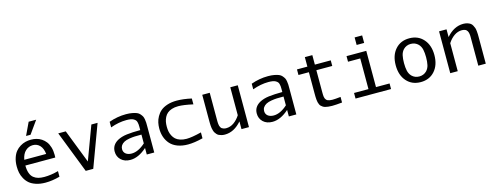

<svg xmlns="http://www.w3.org/2000/svg" viewBox="-22 -1548 6041 2348"><g transform="rotate(-15 2998.0 -374.5)"><path d="M433.1 -761.2 318.8 -601.1H262.2L337.9 -761.2ZM165.5 -325.2H442.9Q435.5 -396 400.4 -433.6Q365.2 -471.2 312 -471.2Q259.3 -471.2 219 -434.6Q178.7 -397.9 165.5 -325.2ZM346.2 12.2Q278.8 12.2 226.6 -5.1Q174.3 -22.5 142.8 -49.8Q111.3 -77.1 90.8 -115Q70.3 -152.8 62.7 -190.2Q55.2 -227.5 55.2 -269Q55.2 -328.6 70.6 -376.2Q85.9 -423.8 110.8 -454.3Q135.7 -484.9 169.4 -505.1Q203.1 -525.4 237.1 -533.7Q271 -542 307.1 -542Q343.3 -542 376.2 -533.4Q409.2 -524.9 439.2 -505.4Q469.2 -485.8 491.5 -457Q513.7 -428.2 526.9 -384.8Q540 -341.3 540 -287.6Q540 -265.6 539.1 -253.9H160.2Q160.6 -196.8 174.6 -157.5Q188.5 -118.2 215.1 -97.2Q241.7 -76.2 273.9 -67.6Q306.2 -59.1 349.1 -59.1Q434.1 -59.1 527.8 -85V-14.2Q432.1 12.2 346.2 12.2Z M911.1 -104 1069.8 -529.8H1148.4L951.7 0H856.4L650.4 -529.8H745.6Z M1510.3 -542Q1554.7 -542 1589.1 -535.4Q1623.5 -528.8 1646 -519.5Q1668.5 -510.3 1683.8 -492.2Q1699.2 -474.1 1707 -459.7Q1714.8 -445.3 1719 -419.4Q1723.1 -393.6 1723.6 -377.9Q1724.1 -362.3 1724.1 -333V0H1629.4V-82.5Q1523.4 12.2 1421.4 12.2Q1347.7 12.2 1303.5 -29.5Q1259.3 -71.3 1259.3 -136.2Q1259.3 -218.8 1338.4 -264.2Q1389.6 -292 1458 -300.3Q1526.4 -308.6 1629.4 -309.1V-349.1Q1629.4 -369.6 1628.2 -382.8Q1627 -396 1622.8 -411.6Q1618.7 -427.2 1609.9 -436.8Q1601.1 -446.3 1586.7 -454.8Q1572.3 -463.4 1549.6 -467.3Q1526.9 -471.2 1496.1 -471.2Q1399.4 -471.2 1294.4 -433.1V-503.9Q1399.9 -542 1510.3 -542ZM1629.4 -140.6V-252H1627.4Q1572.8 -252 1543.7 -251Q1514.6 -250 1474.6 -243.4Q1434.6 -236.8 1408.2 -223.1Q1354 -192.9 1354 -141.1Q1354 -103 1381.6 -81.1Q1409.2 -59.1 1455.1 -59.1Q1539.1 -59.1 1629.4 -140.6Z M1953.6 -265.1Q1953.6 -232.9 1958.7 -205.1Q1963.9 -177.2 1977.8 -149.7Q1991.7 -122.1 2013.2 -102.5Q2034.7 -83 2069.8 -71Q2105 -59.1 2150.9 -59.1Q2216.8 -59.1 2338.9 -89.8V-15.1Q2230.5 12.2 2150.9 12.2Q2076.2 12.2 2019 -9.5Q1961.9 -31.2 1927.5 -69.8Q1893.1 -108.4 1876 -157.7Q1858.9 -207 1858.9 -265.1Q1858.9 -304.2 1866.5 -340.6Q1874 -377 1894.8 -414.6Q1915.5 -452.1 1947.5 -479.7Q1979.5 -507.3 2032.2 -524.7Q2085 -542 2152.8 -542Q2235.4 -542 2338.9 -519V-444.8Q2219.7 -471.2 2152.8 -471.2Q2106.4 -471.2 2071 -459.5Q2035.6 -447.8 2013.7 -428.7Q1991.7 -409.7 1978 -382.3Q1964.4 -355 1959 -326.7Q1953.6 -298.3 1953.6 -265.1Z M2568.4 -185.1Q2568.4 -168.5 2568.6 -159.4Q2568.8 -150.4 2570.3 -135Q2571.8 -119.6 2574.7 -110.8Q2577.6 -102.1 2583.7 -90.8Q2589.8 -79.6 2598.6 -73.7Q2607.4 -67.9 2620.8 -63.5Q2634.3 -59.1 2651.4 -59.1Q2704.1 -59.1 2749.3 -90.8Q2794.4 -122.6 2828.6 -175.8V-529.8H2923.3V0H2828.6V-97.7Q2733.9 12.2 2616.2 12.2Q2593.3 12.2 2574 7.3Q2554.7 2.4 2540.8 -4.4Q2526.9 -11.2 2515.9 -23.9Q2504.9 -36.6 2498 -47.6Q2491.2 -58.6 2486.1 -76.4Q2481 -94.2 2478.8 -106.2Q2476.6 -118.2 2475.3 -138.2Q2474.1 -158.2 2473.9 -168.5Q2473.6 -178.7 2473.6 -197.8Q2473.6 -198.7 2473.6 -199.5Q2473.6 -200.2 2473.6 -201.2Q2473.6 -202.1 2473.6 -203.1V-529.8H2568.4Z M3309.1 -542Q3353.5 -542 3387.9 -535.4Q3422.4 -528.8 3444.8 -519.5Q3467.3 -510.3 3482.7 -492.2Q3498 -474.1 3505.9 -459.7Q3513.7 -445.3 3517.8 -419.4Q3522 -393.6 3522.5 -377.9Q3522.9 -362.3 3522.9 -333V0H3428.2V-82.5Q3322.3 12.2 3220.2 12.2Q3146.5 12.2 3102.3 -29.5Q3058.1 -71.3 3058.1 -136.2Q3058.1 -218.8 3137.2 -264.2Q3188.5 -292 3256.8 -300.3Q3325.2 -308.6 3428.2 -309.1V-349.1Q3428.2 -369.6 3427 -382.8Q3425.8 -396 3421.6 -411.6Q3417.5 -427.2 3408.7 -436.8Q3399.9 -446.3 3385.5 -454.8Q3371.1 -463.4 3348.4 -467.3Q3325.7 -471.2 3294.9 -471.2Q3198.2 -471.2 3093.3 -433.1V-503.9Q3198.7 -542 3309.1 -542ZM3428.2 -140.6V-252H3426.3Q3371.6 -252 3342.5 -251Q3313.5 -250 3273.4 -243.4Q3233.4 -236.8 3207 -223.1Q3152.8 -192.9 3152.8 -141.1Q3152.8 -103 3180.4 -81.1Q3208 -59.1 3253.9 -59.1Q3337.9 -59.1 3428.2 -140.6Z M3899.4 -176.8Q3899.4 -158.7 3899.9 -147.5Q3900.4 -136.2 3902.3 -122.1Q3904.3 -107.9 3908.2 -99.9Q3912.1 -91.8 3919.2 -83Q3926.3 -74.2 3936.5 -69.6Q3946.8 -64.9 3961.9 -62Q3977.1 -59.1 3996.6 -59.1Q4030.3 -59.1 4100.6 -66.9V3.9Q4022.5 12.2 3973.6 12.2Q3946.8 12.2 3925 9.5Q3903.3 6.8 3886.7 2.4Q3870.1 -2 3857.7 -10.7Q3845.2 -19.5 3836.4 -27.8Q3827.6 -36.1 3821.8 -50.8Q3815.9 -65.4 3812.5 -77.6Q3809.1 -89.8 3807.4 -110.1Q3805.7 -130.4 3805.2 -146.5Q3804.7 -162.6 3804.7 -188V-459H3672.9V-529.8H3804.7V-649.9H3899.4V-529.8H4100.6V-459H3899.4Z M4550.3 -629.9H4455.1V-725.1H4550.3ZM4550.3 -70.8H4722.2V0H4272.5V-70.8H4455.1V-459H4300.3V-529.8H4550.3Z M5190.9 -433.1Q5152.8 -471.2 5096.7 -471.2Q5041 -471.2 5002.9 -433.1Q4975.1 -403.3 4966.1 -362.1Q4957 -320.8 4957 -265.1Q4957 -209.5 4966.1 -168.2Q4975.1 -127 5002.9 -97.2Q5041 -59.1 5096.7 -59.1Q5152.8 -59.1 5190.9 -97.2Q5218.8 -127 5227.8 -168.2Q5236.8 -209.5 5236.8 -265.1Q5236.8 -320.8 5227.8 -362.1Q5218.8 -403.3 5190.9 -433.1ZM5096.7 -542Q5207 -542 5274.4 -466.3Q5341.8 -390.6 5341.8 -265.1Q5341.8 -139.6 5274.7 -63.7Q5207.5 12.2 5096.7 12.2Q4986.3 12.2 4919.2 -63.5Q4852.1 -139.2 4852.1 -265.1Q4852.1 -390.6 4918.9 -466.3Q4985.8 -542 5096.7 -542Z M5826.7 -347.2Q5826.7 -360.4 5826.7 -366.7Q5826.7 -373 5825.9 -385.7Q5825.2 -398.4 5823.7 -405Q5822.3 -411.6 5819.6 -422.1Q5816.9 -432.6 5812.7 -438.5Q5808.6 -444.3 5802.5 -451.4Q5796.4 -458.5 5788.3 -462.2Q5780.3 -465.8 5769.3 -468.5Q5758.3 -471.2 5744.6 -471.2Q5691.9 -471.2 5646.2 -439.5Q5600.6 -407.7 5566.4 -354.5V0H5471.7V-529.8H5566.4V-432.1Q5661.6 -542 5780.3 -542Q5809.6 -542 5832.5 -534.7Q5855.5 -527.3 5870.1 -517.1Q5884.8 -506.8 5895 -487.8Q5905.3 -468.8 5910.4 -453.9Q5915.5 -439 5918.2 -413.1Q5920.9 -387.2 5921.1 -373Q5921.4 -358.9 5921.4 -332Q5921.4 -330.1 5921.4 -329.1V0H5826.7Z"/></g></svg>

Font: Aurulent Sans Mono
Style: Regular
Weight: 400
Monospace: yes
Version: Version 2007.05.04